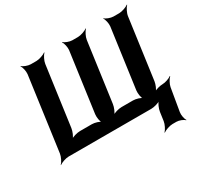

<svg xmlns="http://www.w3.org/2000/svg" viewBox="-192 -960 1417 1381"><g transform="rotate(-30 517.0 -270.0)"><path d="M256 -711H209C185 -711 150 -725 139 -737L137 -735C147 -722 156 -685 153 -661L69 -50C66 -26 47 11 33 24L34 26C49 14 88 0 112 0H799C823 0 864 -11 878 -24L877 -26C862 -14 845 26 842 50L832 121C829 145 810 182 796 195L798 197C813 185 852 171 876 171H909C931 171 965 184 975 197L978 194C968 182 961 145 965 123L997 -66C1001 -89 1020 -123 1034 -135L1032 -138C1018 -126 981 -113 958 -113C936 -113 897 -103 883 -91L886 -88C900 -100 915 -138 918 -160L987 -661C990 -685 1009 -722 1023 -735L1021 -737C1006 -725 967 -711 943 -711H896C872 -711 837 -725 826 -737L824 -735C834 -722 843 -685 840 -661L772 -168C769 -144 775 -104 786 -92L788 -94C778 -107 739 -118 715 -118H620C596 -118 555 -107 541 -94L543 -92C558 -104 574 -144 577 -168L645 -661C648 -685 667 -722 681 -735L679 -737C664 -725 625 -711 601 -711H554C530 -711 495 -725 484 -737L482 -735C492 -722 501 -685 498 -661L430 -168C427 -144 433 -104 444 -92L446 -94C436 -107 397 -118 373 -118H275C251 -118 210 -107 196 -94L198 -92C213 -104 229 -144 232 -168L300 -661C303 -685 322 -722 336 -735L334 -737C319 -725 280 -711 256 -711Z"/></g></svg>

Font: Asimov
Style: EdgeIt
Weight: 500
Designer: Google
Version: Version 2.000980: 2014